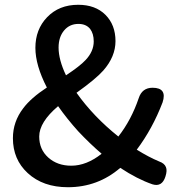

<svg xmlns="http://www.w3.org/2000/svg" viewBox="-20 -770 745 803"><path d="M618 1Q554 -21 483 -68Q389 13 264 13Q160 13 96 -46Q34 -103 34 -192Q34 -261 77 -317Q109 -360 176 -404Q128 -497 128 -570Q128 -647 177 -698Q227 -750 307 -750Q379 -750 421 -708Q463 -666 463 -598Q463 -533 412 -475Q380 -439 300 -382Q371 -282 475 -199Q529 -268 560 -359Q574 -403 618 -403Q680 -403 660 -342Q618 -232 552 -144Q602 -113 645 -95Q668 -87 674 -71Q680 -57 672 -32Q658 13 618 1ZM278 -77Q342 -77 405 -127Q356 -169 307 -221Q261 -272 223 -326Q144 -259 144 -199Q144 -145 182 -111Q220 -77 278 -77ZM256 -455Q315 -494 338 -519Q372 -555 372 -597Q372 -629 357 -649Q340 -670 308 -670Q271 -670 248 -642.5Q225 -615 225 -571Q225 -520 256 -455Z"/></svg>

Font: GenSenRounded TW M
Style: Regular
Weight: 500
Version: Version 1.501;PS 1;hotconv 16.6.51;makeotf.lib2.5.65220